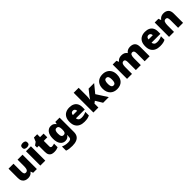

<svg xmlns="http://www.w3.org/2000/svg" viewBox="535 -2883 5230 5230"><g transform="rotate(-45 3150.0 -268.0)"><path d="M604 -553V0H460L436 -69H425Q408 -41 381.5 -23.5Q355 -6 323.5 2Q292 10 258 10Q204 10 160 -11Q116 -32 90.5 -77Q65 -122 65 -193V-553H256V-251Q256 -197 271.5 -169Q287 -141 322 -141Q358 -141 378 -160.5Q398 -180 405.5 -218Q413 -256 413 -311V-553Z M928 -553V0H737V-553ZM833 -776Q874 -776 904.5 -759Q935 -742 935 -691Q935 -642 904.5 -624.5Q874 -607 833 -607Q791 -607 761.5 -624.5Q732 -642 732 -691Q732 -742 761.5 -759Q791 -776 833 -776Z M1332 -141Q1358 -141 1379.5 -146.5Q1401 -152 1424 -160V-21Q1393 -8 1358 1Q1323 10 1269 10Q1215 10 1174.5 -7Q1134 -24 1111 -65.5Q1088 -107 1088 -182V-410H1021V-488L1106 -548L1155 -664H1280V-553H1416V-410H1280V-195Q1280 -168 1293.5 -154.5Q1307 -141 1332 -141Z M1698 -563Q1756 -563 1791.5 -540.5Q1827 -518 1849 -485H1853L1867 -553H2032V1Q2032 79 2000 132Q1968 185 1902.5 212.5Q1837 240 1737 240Q1670 240 1619 233Q1568 226 1521 208V49Q1571 70 1616 80.5Q1661 91 1726 91Q1784 91 1812.5 70Q1841 49 1841 9V-1Q1841 -14 1842.5 -32Q1844 -50 1847 -70H1841Q1822 -37 1787 -13.5Q1752 10 1695 10Q1607 10 1552 -63Q1497 -136 1497 -276Q1497 -416 1553 -489.5Q1609 -563 1698 -563ZM1770 -415Q1744 -415 1726 -399Q1708 -383 1699.5 -351.5Q1691 -320 1691 -273Q1691 -201 1711 -169.5Q1731 -138 1773 -138Q1796 -138 1812 -145.5Q1828 -153 1837.5 -167.5Q1847 -182 1851.5 -204Q1856 -226 1856 -256V-279Q1856 -322 1848.5 -352.5Q1841 -383 1822.5 -399Q1804 -415 1770 -415Z M2413 -563Q2494 -563 2552.5 -535Q2611 -507 2642.5 -451Q2674 -395 2674 -310V-225H2333Q2335 -182 2365.5 -154Q2396 -126 2454 -126Q2506 -126 2549 -136Q2592 -146 2638 -168V-31Q2598 -10 2550.5 0Q2503 10 2431 10Q2347 10 2281.5 -19.5Q2216 -49 2178 -112Q2140 -175 2140 -273Q2140 -373 2174.5 -437Q2209 -501 2270.5 -532Q2332 -563 2413 -563ZM2420 -433Q2386 -433 2363.5 -412Q2341 -391 2337 -345H2501Q2501 -370 2491.5 -389.5Q2482 -409 2464 -421Q2446 -433 2420 -433Z M2974 -461Q2974 -427 2971 -386Q2968 -345 2963 -311H2967Q2975 -323 2985 -338.5Q2995 -354 3006 -370Q3017 -386 3026 -397L3150 -553H3363L3171 -318L3375 0H3157L3036 -198L2974 -151V0H2782V-760H2974Z M3969 -278Q3969 -209 3950 -155Q3931 -101 3895 -64.5Q3859 -28 3808 -9Q3757 10 3692 10Q3632 10 3581.5 -9Q3531 -28 3494.5 -64.5Q3458 -101 3437.5 -155Q3417 -209 3417 -278Q3417 -370 3450.5 -433.5Q3484 -497 3546 -530Q3608 -563 3695 -563Q3775 -563 3836.5 -530Q3898 -497 3933.5 -433.5Q3969 -370 3969 -278ZM3611 -278Q3611 -231 3619 -198Q3627 -165 3645.5 -148.5Q3664 -132 3694 -132Q3724 -132 3741.5 -148.5Q3759 -165 3767 -198Q3775 -231 3775 -278Q3775 -325 3767 -357Q3759 -389 3741 -405Q3723 -421 3693 -421Q3650 -421 3630.5 -385Q3611 -349 3611 -278Z M4753 -563Q4848 -563 4898 -515Q4948 -467 4948 -360V0H4757V-301Q4757 -364 4740 -388.5Q4723 -413 4690 -413Q4644 -413 4626 -372.5Q4608 -332 4608 -258V0H4417V-301Q4417 -341 4410 -365.5Q4403 -390 4389 -401.5Q4375 -413 4353 -413Q4320 -413 4301.5 -393Q4283 -373 4276 -335Q4269 -297 4269 -242V0H4078V-553H4222L4250 -485H4255Q4270 -508 4293 -525.5Q4316 -543 4348 -553Q4380 -563 4421 -563Q4482 -563 4521.5 -542.5Q4561 -522 4586 -486H4592Q4618 -523 4659.5 -543Q4701 -563 4753 -563Z M5327 -563Q5408 -563 5466.5 -535Q5525 -507 5556.5 -451Q5588 -395 5588 -310V-225H5247Q5249 -182 5279.5 -154Q5310 -126 5368 -126Q5420 -126 5463 -136Q5506 -146 5552 -168V-31Q5512 -10 5464.5 0Q5417 10 5345 10Q5261 10 5195.5 -19.5Q5130 -49 5092 -112Q5054 -175 5054 -273Q5054 -373 5088.5 -437Q5123 -501 5184.5 -532Q5246 -563 5327 -563ZM5334 -433Q5300 -433 5277.5 -412Q5255 -391 5251 -345H5415Q5415 -370 5405.5 -389.5Q5396 -409 5378 -421Q5360 -433 5334 -433Z M6042 -563Q6128 -563 6182 -515Q6236 -467 6236 -360V0H6045V-302Q6045 -357 6029 -385Q6013 -413 5978 -413Q5924 -413 5905.5 -369Q5887 -325 5887 -242V0H5696V-553H5840L5866 -480H5873Q5891 -506 5915.5 -524.5Q5940 -543 5971.5 -553Q6003 -563 6042 -563Z"/></g></svg>

Font: Noto Sans Khmer Black
Style: Regular
Weight: 900
Version: Version 2.003